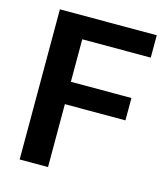

<svg xmlns="http://www.w3.org/2000/svg" viewBox="-107 -795 764 878"><g transform="rotate(15 275.0 -355.5)"><path d="M488.8 -403.8V-297.9H202.1V0H67.9V-710.9H526.4V-605H202.1V-403.8Z"/></g></svg>

Font: Vazirmatn RD UI SemiBold
Style: Regular
Weight: 600
Designer: Saber Rastikerdar
Foundry: Saber Rastikerdar
Version: Version 33.003